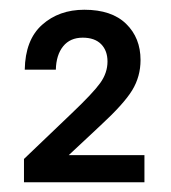

<svg xmlns="http://www.w3.org/2000/svg" viewBox="-20 -874 350 394"><path d="M29.2 -547.8 127.1 -641.4Q170.8 -682.9 185.7 -703.7Q200.6 -724.5 200.6 -747.8Q200.6 -770.1 187.5 -783.4Q174.3 -796.7 149.7 -796.7Q123.9 -796.7 109.6 -779Q95.3 -761.3 94.6 -731H30.8Q31.8 -792.3 66.4 -823.1Q101 -854 153 -854Q209.2 -854 238.8 -825.1Q268.4 -796.3 268.4 -750.8Q268.4 -717 251.4 -689Q234.4 -661 186.4 -616.7L121 -555.6H276.4V-500H29.2Z"/></svg>

Font: AF Albert Sans Medium
Style: Regular
Weight: 500
Designer: Andreas Rasmussen
Foundry: a.Foundry
Version: Version 1.300;Glyphs 3.2 (3231)